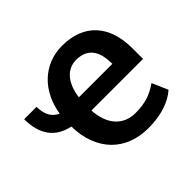

<svg xmlns="http://www.w3.org/2000/svg" viewBox="-156 -705 881 881"><g transform="rotate(-45 285.0 -264.0)"><path d="M351.5 10Q297 10 252.2 -7.2Q207.5 -24.5 175.2 -57.5Q143 -90.5 125 -138Q107 -185.5 106 -245.5Q41 -259 8.8 -303.8Q-23.5 -348.5 -23.5 -422.5H57Q57 -348.5 110 -325.5Q117.5 -372.5 137 -411.8Q156.5 -451 186 -479Q215.5 -507 254 -522.5Q292.5 -538 337.5 -538Q391.5 -538 432.5 -521.8Q473.5 -505.5 501.5 -474.8Q529.5 -444 543.8 -400.2Q558 -356.5 558 -301V-232.5H223Q225 -198.5 234.8 -170.5Q244.5 -142.5 261.5 -122.8Q278.5 -103 303 -92Q327.5 -81 359 -81Q383 -81 402.5 -83.8Q422 -86.5 439.2 -92Q456.5 -97.5 473 -106Q489.5 -114.5 507 -126.5L540.5 -49.5Q508.5 -21 460.5 -5.5Q412.5 10 351.5 10ZM442.5 -316Q442.5 -343.5 437.5 -367.5Q432.5 -391.5 420.2 -409Q408 -426.5 387.8 -436.5Q367.5 -446.5 337.5 -446.5Q314 -446.5 295 -437.2Q276 -428 261.8 -410.8Q247.5 -393.5 238.2 -369.5Q229 -345.5 225.5 -316Z"/></g></svg>

Font: Roberto Sans Medium
Style: Regular
Weight: 500
Designer: Google (font) & Cristiano Sobral (main changes)
Version: Version 1.000;October 12, 2021;FontCreator 14.0.0.2814 64-bi